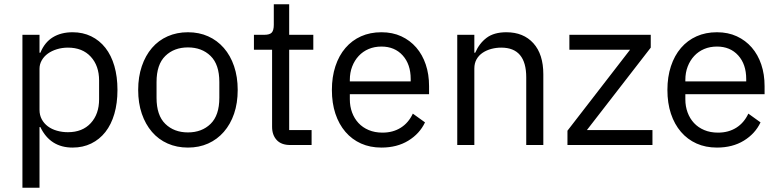

<svg xmlns="http://www.w3.org/2000/svg" viewBox="-20 -679 3647 899"><path d="M85 -516H165V-432H169Q189 -481 227.5 -504.5Q266 -528 320 -528Q368 -528 407 -509Q446 -490 473.5 -455Q501 -420 515.5 -370Q530 -320 530 -258Q530 -196 515.5 -146Q501 -96 473.5 -61Q446 -26 407 -7Q368 12 320 12Q215 12 169 -84H165V200H85ZM298 -60Q366 -60 405 -102.5Q444 -145 444 -214V-302Q444 -371 405 -413.5Q366 -456 298 -456Q271 -456 246.5 -448.5Q222 -441 204 -428Q186 -415 175.5 -396.5Q165 -378 165 -357V-165Q165 -140 175.5 -120.5Q186 -101 204 -87.5Q222 -74 246.5 -67Q271 -60 298 -60Z M860 12Q808 12 765 -7Q722 -26 691.5 -61.5Q661 -97 644 -146.5Q627 -196 627 -258Q627 -319 644 -369Q661 -419 691.5 -454.5Q722 -490 765 -509Q808 -528 860 -528Q912 -528 954.5 -509Q997 -490 1028 -454.5Q1059 -419 1076 -369Q1093 -319 1093 -258Q1093 -196 1076 -146.5Q1059 -97 1028 -61.5Q997 -26 954.5 -7Q912 12 860 12ZM860 -59Q925 -59 966 -99Q1007 -139 1007 -221V-295Q1007 -377 966 -417Q925 -457 860 -457Q795 -457 754 -417Q713 -377 713 -295V-221Q713 -139 754 -99Q795 -59 860 -59Z M1339 0Q1297 0 1275.5 -23.5Q1254 -47 1254 -85V-446H1169V-516H1217Q1243 -516 1252.5 -526.5Q1262 -537 1262 -563V-659H1334V-516H1447V-446H1334V-70H1439V0Z M1766 12Q1713 12 1670.5 -7Q1628 -26 1597.5 -61.5Q1567 -97 1550.5 -146.5Q1534 -196 1534 -258Q1534 -319 1550.5 -369Q1567 -419 1597.5 -454.5Q1628 -490 1670.5 -509Q1713 -528 1766 -528Q1818 -528 1859 -509Q1900 -490 1929 -456.5Q1958 -423 1973.5 -377Q1989 -331 1989 -276V-238H1618V-214Q1618 -181 1628.5 -152.5Q1639 -124 1658.5 -103Q1678 -82 1706.5 -70Q1735 -58 1771 -58Q1820 -58 1856.5 -81Q1893 -104 1913 -147L1970 -106Q1945 -53 1892 -20.5Q1839 12 1766 12ZM1766 -461Q1733 -461 1706 -449.5Q1679 -438 1659.5 -417Q1640 -396 1629 -367.5Q1618 -339 1618 -305V-298H1903V-309Q1903 -378 1865.5 -419.5Q1828 -461 1766 -461Z M2121 0V-516H2201V-432H2205Q2224 -476 2258.5 -502Q2293 -528 2351 -528Q2431 -528 2477.5 -476.5Q2524 -425 2524 -331V0H2444V-317Q2444 -456 2327 -456Q2303 -456 2280.5 -450Q2258 -444 2240 -432Q2222 -420 2211.5 -401.5Q2201 -383 2201 -358V0Z M2637 0V-67L2930 -446H2646V-516H3027V-456L2728 -70H3035V0Z M3337 12Q3284 12 3241.5 -7Q3199 -26 3168.5 -61.5Q3138 -97 3121.5 -146.5Q3105 -196 3105 -258Q3105 -319 3121.5 -369Q3138 -419 3168.5 -454.5Q3199 -490 3241.5 -509Q3284 -528 3337 -528Q3389 -528 3430 -509Q3471 -490 3500 -456.5Q3529 -423 3544.5 -377Q3560 -331 3560 -276V-238H3189V-214Q3189 -181 3199.5 -152.5Q3210 -124 3229.5 -103Q3249 -82 3277.5 -70Q3306 -58 3342 -58Q3391 -58 3427.5 -81Q3464 -104 3484 -147L3541 -106Q3516 -53 3463 -20.5Q3410 12 3337 12ZM3337 -461Q3304 -461 3277 -449.5Q3250 -438 3230.5 -417Q3211 -396 3200 -367.5Q3189 -339 3189 -305V-298H3474V-309Q3474 -378 3436.5 -419.5Q3399 -461 3337 -461Z"/></svg>

Font: IBM Plex Sans KR
Style: Regular
Weight: 400
Designer: Mike Abbink; Paul van der Laan; Pieter van Rosmalen; Wujin Sim; Chorong Kim; Dohee Lee;
Foundry: Sandoll Inc.
Version: Version 1.001